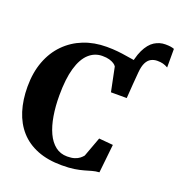

<svg xmlns="http://www.w3.org/2000/svg" viewBox="-156 -1015 1074 1155"><g transform="rotate(20 381.0 -437.5)"><path d="M596 -503 557 -572.5 546 -661Q556.5 -747.5 580.2 -796.5Q604 -845.5 636.5 -865.8Q669 -886 705.5 -886Q726 -886 739 -884Q752 -882 762.5 -878V-759Q746 -768.5 730.5 -772.5Q715 -776.5 694 -776.5Q672.5 -776.5 654.5 -767Q636.5 -757.5 625 -735Q613.5 -712.5 610 -673.5ZM367 11Q277.5 11 210.8 -15.5Q144 -42 100 -91.5Q56 -141 34.2 -210.2Q12.5 -279.5 12.5 -364Q12.5 -454.5 39.5 -526.2Q66.5 -598 116 -648.2Q165.5 -698.5 232.5 -725Q299.5 -751.5 379.5 -751.5Q419 -751.5 449.8 -748.2Q480.5 -745 506.8 -740.5Q533 -736 558.8 -732.5Q584.5 -729 613 -728L597 -503H496L464.5 -657Q459.5 -665.5 448 -673Q436.5 -680.5 418.5 -685.8Q400.5 -691 374 -691Q324.5 -691 287.5 -657.2Q250.5 -623.5 230.5 -554.5Q210.5 -485.5 210.5 -379Q210.5 -309.5 220.5 -249.5Q230.5 -189.5 251.2 -144.8Q272 -100 304 -75Q336 -50 380 -50Q407.5 -50 426.8 -56.2Q446 -62.5 458.2 -72.2Q470.5 -82 478 -91.5L524.5 -217.5L615 -209.5L595.5 -27Q571.5 -25.5 550.5 -19.5Q529.5 -13.5 505.2 -6.5Q481 0.5 448 5.8Q415 11 367 11Z"/></g></svg>

Font: Merriweather 48pt Black
Style: Regular
Weight: 900
Version: Version 2.100